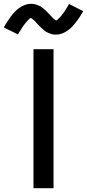

<svg xmlns="http://www.w3.org/2000/svg" viewBox="-80 -995 460 1015"><path d="M97 0V-735H203V0ZM216 -812Q211 -812 205.5 -812.5Q200 -813 195 -814Q190 -815 185.5 -817Q181 -819 176 -821Q171 -823 166.5 -825.5Q162 -828 158.5 -830.5Q155 -833 150.5 -837Q146 -841 142 -844.5Q138 -848 134.5 -851.5Q131 -855 127.5 -858.5Q124 -862 120.5 -865.5Q117 -869 113 -873.5Q109 -878 105.5 -882Q102 -886 98.5 -889Q95 -892 90 -896Q85 -900 84 -900Q81 -900 77.5 -897Q74 -894 70 -890Q66 -886 64 -883.5Q62 -881 59.5 -878.5Q57 -876 55 -873.5Q53 -871 50.5 -867.5Q48 -864 45 -860.5Q42 -857 39.5 -852.5Q37 -848 34 -843.5Q31 -839 28 -834.5Q25 -830 21.5 -824.5Q18 -819 15 -813L-60 -850Q-50 -868 -40 -883Q-30 -898 -20.5 -910.5Q-11 -923 -1 -933.5Q9 -944 22.5 -953.5Q36 -963 51.5 -969Q67 -975 84 -975Q89 -975 94.5 -974.5Q100 -974 105 -972.5Q110 -971 114.5 -969.5Q119 -968 124 -966Q129 -964 133.5 -961.5Q138 -959 141.5 -956Q145 -953 149.5 -949.5Q154 -946 158 -942.5Q162 -939 165.5 -935.5Q169 -932 172.5 -928.5Q176 -925 179.5 -921.5Q183 -918 187 -913.5Q191 -909 194.5 -905Q198 -901 201.5 -898Q205 -895 210 -891Q215 -887 216 -887Q219 -887 222.5 -890Q226 -893 230 -897Q234 -901 236 -903Q238 -905 240.5 -907.5Q243 -910 245 -913Q247 -916 249.5 -919.5Q252 -923 255 -926.5Q258 -930 260.5 -934Q263 -938 266 -942.5Q269 -947 272 -952Q275 -957 278.5 -962.5Q282 -968 285 -974L360 -936Q350 -918 340 -903Q330 -888 320.5 -876Q311 -864 301 -853.5Q291 -843 277.5 -833.5Q264 -824 248.5 -818Q233 -812 216 -812Z"/></svg>

Font: Iosevka Aile Semibold
Style: Regular
Weight: 600
Designer: Belleve Invis
Foundry: Belleve Invis
Version: Version 31.1.0; ttfautohint (v1.8.4)